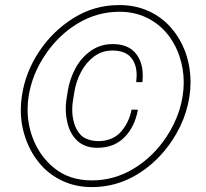

<svg xmlns="http://www.w3.org/2000/svg" viewBox="-20 -741 829 771"><path d="M275.9 -668.9Q358.9 -720.7 459 -720.7Q522.9 -720.7 575.7 -697Q628.4 -673.3 666 -630.6Q703.6 -587.9 724.6 -531.2Q745.1 -473.6 745.1 -411.1Q745.1 -351.6 726.6 -292Q708 -232.4 671.9 -177.7Q614.7 -91.3 530.8 -40.5Q446.8 10.3 349.6 10.3Q285.6 10.3 232.9 -13.7Q180.2 -37.6 142.6 -80.8Q105 -124 84.5 -180.7Q63.5 -237.8 63.5 -299.3Q63.5 -327.6 67.9 -356Q82 -451.2 137.2 -534.2Q192.4 -617.2 275.9 -668.9ZM90.8 -301.3Q90.8 -231.9 118.4 -170.2Q146 -108.4 196.8 -66.9Q257.8 -16.6 349.1 -16.6Q439 -16.6 517.1 -64Q595.2 -111.3 648.4 -191.4Q682.6 -243.2 700.2 -298.8Q717.8 -354.5 717.8 -410.2Q717.8 -465.3 700.2 -516.6Q682.1 -569.3 648.2 -609.1Q614.3 -648.9 566.2 -671.4Q518.1 -693.8 459.5 -693.8Q370.1 -693.8 292 -646.7Q213.9 -599.6 161.1 -520Q109.4 -443.4 95.2 -356Q90.8 -329.1 90.8 -301.3ZM533.7 -300.3Q521.5 -231.9 479.7 -189.7Q438 -147.5 370.6 -147.5Q321.3 -147.5 291.3 -175Q261.2 -202.6 250.5 -249Q244.1 -275.9 244.1 -304.7Q244.1 -322.3 246.1 -336.4L252 -375Q259.8 -423.8 283.2 -467Q306.6 -510.3 345 -537.1Q383.3 -564 432.6 -564Q492.2 -564 522.7 -529.3Q553.2 -494.6 553.2 -438Q553.2 -425.3 551.8 -411.1H526.9Q528.8 -429.7 528.8 -438Q528.8 -483.9 505.1 -511Q481.4 -538.1 431.6 -538.1Q389.6 -538.1 357.4 -513.9Q325.2 -489.7 305.4 -452.1Q285.6 -414.6 278.8 -372.6L272.9 -336.4Q270 -318.8 270 -301.3Q270 -271.5 278.1 -245.1Q286.1 -218.8 303.2 -200.2Q314 -188 333.5 -181.2Q353 -174.3 375.5 -174.3Q400.9 -174.3 424.1 -183.1Q447.3 -191.9 463.9 -210Q497.6 -246.6 508.3 -300.8Z"/></svg>

Font: Mardoto Thin
Style: Italic
Weight: 250
Italic angle: -12°
Designer: Christian Robertson, Vahan Hovhannisyan
Foundry: Google
Version: Version 1.000